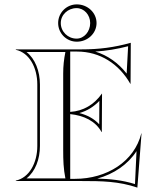

<svg xmlns="http://www.w3.org/2000/svg" viewBox="-20 -825 725 875"><path d="M257 -720C257 -757.5 289.3 -788 329 -788C363.2 -788 391 -757.5 391 -720C391 -680.8 363.2 -649 329 -649C289.3 -649 257 -680.8 257 -720ZM245 -720C245 -673 283 -635 330 -635C379.7 -635 420 -673.1 420 -720C420 -766.9 379.7 -805 330 -805C283.1 -805 245 -766.9 245 -720ZM300 -315V-590H332C435 -590 521.7 -534.5 574 -443H575L576 -630C499.3 -608.7 431.7 -600 352 -600H52V-598C113.6 -584.8 150 -517.2 150 -440V-160C150 -82.8 113.6 -15.2 52 -2V0H352C442.9 0 521.4 1 606 30L625 -217H624C592.4 -89.3 467.2 -10 322 -10H300V-305C361.9 -298.5 415.1 -273.9 443 -223H444L445 -398H444C409.1 -348.3 359.9 -318.9 300 -315ZM278 -12H100.8C141 -43.4 162 -99.6 162 -160V-440C162 -500.8 140 -557.4 100.8 -588H278C271.3 -554.3 268 -524.3 268 -490V-140C268 -94.7 269.2 -56.2 278 -12ZM341.6 -309.8C376.8 -319.5 407.6 -338.8 432.8 -365.3L432.2 -258.5C407.8 -284.9 376.8 -300.7 341.6 -309.8ZM423.6 -11.2C498.9 -31.8 563.1 -75.7 602.2 -136.3L595.2 13.9C536.6 -4.2 481.8 -9.5 423.6 -11.2ZM414.3 -590C464.9 -593.3 512.9 -601.1 563.9 -614.3L557.2 -489.7C519.3 -538.2 470.7 -572.6 414.3 -590Z"/></svg>

Font: Sortefax
Style: Medium
Weight: 500
Designer: gluk
Foundry: gluk
Version: Version 0.261